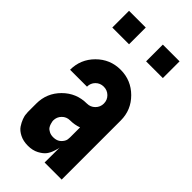

<svg xmlns="http://www.w3.org/2000/svg" viewBox="-223 -751 804 804"><g transform="rotate(45 179.0 -349.5)"><path d="M24.9 -699.2H124V-600.1H24.9ZM225.1 -699.2H324.2V-600.1H225.1ZM325.2 -350.1V0H224.1L224.6 -88.9Q224.6 -83.5 218.3 -64.9Q212.9 -47.9 203.4 -34.9Q193.8 -22 173.3 -11Q152.8 0 125 0Q97.2 0 76.7 -10.5Q56.2 -21 46.6 -35.4Q37.1 -49.8 31.5 -64.5Q25.9 -79.1 25.9 -89.8L24.9 -100.1V-149.9Q24.9 -211.9 68.8 -255.9Q112.8 -299.8 174.8 -299.8Q195.8 -299.8 210.4 -314.5Q225.1 -329.1 225.1 -350.1Q225.1 -371.1 210.4 -385.5Q195.8 -399.9 174.8 -399.9Q153.8 -399.9 139.4 -385.5Q125 -371.1 125 -350.1H24.9Q24.9 -412.1 68.8 -456.1Q112.8 -500 174.8 -500Q236.8 -500 281 -456.1Q325.2 -412.1 325.2 -350.1ZM174.8 -100.1Q196.8 -100.1 209.5 -112.5Q222.2 -125 224.1 -137.2L225.1 -149.9V-209Q201.2 -200.2 174.8 -200.2Q153.8 -200.2 139.4 -185.5Q125 -170.9 125 -149.9Q125 -147.9 125.5 -144.5Q126 -141.1 128.4 -132.6Q130.9 -124 135.5 -117.4Q140.1 -110.8 150.4 -105.5Q160.6 -100.1 174.8 -100.1Z"/></g></svg>

Font: OSP-DIN
Style: DIN
Weight: 500
Width: 3
Version: Version 001.000